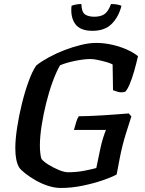

<svg xmlns="http://www.w3.org/2000/svg" viewBox="-20 -933 720 953"><path d="M282 0Q251 0 217.5 -11Q184 -22 155 -39Q126 -56 104.5 -73Q83 -90 75 -102Q56 -134 56 -197Q56 -241 65 -300Q74 -359 89 -419.5Q104 -480 122.5 -530.5Q141 -581 160 -608Q185 -628 221.5 -648Q258 -668 299.5 -684Q341 -700 382 -710Q423 -720 457 -720Q498 -720 538.5 -710.5Q579 -701 612 -686Q645 -671 665 -654Q656 -615 645.5 -578.5Q635 -542 623.5 -515Q612 -488 602 -478Q584 -472 566 -477Q548 -482 541 -485L539 -613Q529 -619 508 -625Q487 -631 465.5 -635.5Q444 -640 430 -640Q397 -640 353 -631Q309 -622 278 -609Q259 -576 241 -526.5Q223 -477 209 -420.5Q195 -364 186.5 -309Q178 -254 178 -210Q178 -191 180 -173Q182 -155 186 -144Q196 -131 220 -116Q244 -101 271.5 -89.5Q299 -78 318 -78Q358 -78 395.5 -85Q433 -92 458 -99L478 -195Q484 -224 492 -249Q500 -274 506 -288H347Q353 -310 358.5 -328Q364 -346 371 -356Q387 -356 419 -357Q451 -358 489 -360.5Q527 -363 561.5 -365.5Q596 -368 619 -370L632 -355Q623 -327 605 -270Q587 -213 574 -146L559 -67Q536 -54 491 -38.5Q446 -23 391 -11.5Q336 0 282 0ZM439 -780Q378 -780 353.5 -814Q329 -848 335 -904Q340 -907 354.5 -910Q369 -913 384 -913Q385 -873 402 -861.5Q419 -850 448 -850Q479 -850 498 -862.5Q517 -875 531 -913Q551 -913 564.5 -910Q578 -907 583 -904Q568 -847 533.5 -813.5Q499 -780 439 -780Z"/></svg>

Font: Texturina SemiBold
Style: Italic
Weight: 600
Italic angle: -11°
Designer: Guillermo Torres Carreño
Foundry: Omnibus-Type
Version: Version 1.002; ttfautohint (v1.8.3)